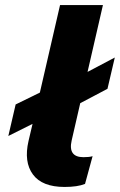

<svg xmlns="http://www.w3.org/2000/svg" viewBox="-20 -732 475 761"><path d="M13 -193 42 -318 138 -365 218 -712H388L327 -447L435 -504L406 -380L298 -323L264 -175Q249 -109 311 -109Q335 -109 347 -113L317 -3Q287 9 236 9Q147 9 110.5 -40.5Q74 -90 93 -173L109 -241Z"/></svg>

Font: Work Sans
Style: Bold Italic
Weight: 700
Italic angle: -13°
Designer: Wei Huang
Foundry: Wei Huang
Version: Version 2.010; ttfautohint (v1.8.3)